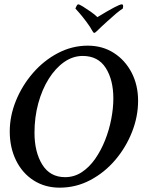

<svg xmlns="http://www.w3.org/2000/svg" viewBox="-20 -864 681 894"><path d="M257.8 9.8Q189.5 9.8 136.7 -23.9Q84 -57.6 54.7 -117.2Q25.4 -176.8 25.4 -252Q25.4 -324.2 54.2 -395Q83 -465.8 133.3 -523.9Q183.6 -582 249.5 -616.7Q315.4 -651.4 388.7 -651.4Q457 -651.4 509.8 -617.7Q562.5 -584 592.8 -525.9Q623 -467.8 623 -394.5Q623 -321.3 594.7 -249.5Q566.4 -177.7 516.6 -119.1Q466.8 -60.5 400.4 -25.4Q334 9.8 257.8 9.8ZM283.2 -39.1Q325.2 -39.1 360.4 -62Q395.5 -85 422.9 -124Q450.2 -163.1 469.2 -210.9Q488.3 -258.8 498 -309.6Q507.8 -360.4 507.8 -405.3Q507.8 -492.2 472.2 -547.9Q436.5 -603.5 365.2 -603.5Q319.3 -603.5 278.8 -575.2Q238.3 -546.9 207 -497.1Q175.8 -447.3 158.2 -382.8Q140.6 -318.4 140.6 -246.1Q140.6 -156.2 176.8 -97.7Q212.9 -39.1 283.2 -39.1ZM418.9 -710.9Q415 -710.9 410.2 -719.7Q401.4 -737.3 381.8 -763.2Q362.3 -789.1 348.6 -804.7Q331.1 -824.2 331.1 -824.2Q338.9 -843.8 343.8 -843.8Q349.6 -843.8 366.2 -833.5Q382.8 -823.2 402.3 -809.6Q421.9 -795.9 433.6 -784.2Q531.2 -843.8 546.9 -843.8Q556.6 -843.8 551.8 -824.2Q539.1 -816.4 521 -801.3Q502.9 -786.1 478.5 -763.7Q449.2 -737.3 431.6 -719.7Q422.9 -710.9 418.9 -710.9Z"/></svg>

Font: Crimson Text SemiBold
Style: Italic
Weight: 600
Italic angle: -11°
Designer: Sebastian Kosch
Foundry: Sebastian Kosch
Version: Version 1.100; ttfautohint (v1.8.4)